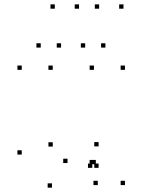

<svg xmlns="http://www.w3.org/2000/svg" viewBox="-20 -848 660 890"><path d="M424.2 -86.7V-106.7H404.2V-86.7ZM433.3 10V-10H413.3V10ZM559.2 10V-10H539.2V10ZM559.2 -524.2V-544.2H539.2V-524.2ZM415.5 -524.2V-544.2H395.5V-524.2ZM415.5 -86.7V-106.7H395.5V-86.7ZM80.8 -131.5V-151.5H60.8V-131.5ZM220.9 21.9V1.9H200.9V21.9ZM407.8 -69.9V-89.9H387.8V-69.9ZM437 -69.9V-89.9H417V-69.9ZM437 -169.4V-189.4H417V-169.4ZM293 -92.3V-112.3H273V-92.3ZM224.5 -168.6V-188.6H204.5V-168.6ZM224.5 -524.2V-544.2H204.5V-524.2ZM80.8 -524.2V-544.2H60.8V-524.2ZM263.1 -627.4V-647.4H243.1V-627.4ZM346.4 -807.7V-827.7H326.4V-807.7ZM234 -807.7V-827.7H214V-807.7ZM168.8 -627.4V-647.4H148.8V-627.4ZM468.6 -627.4V-647.4H448.6V-627.4ZM552.4 -807.7V-827.7H532.4V-807.7ZM439.5 -807.7V-827.7H419.5V-807.7ZM374.8 -627.4V-647.4H354.8V-627.4Z"/></svg>

Font: Monaspace Neon Dots Var
Style: Regular
Weight: 400
Designer: Riley Cran and the Lettermatic Team
Version: Version 1.100 (Monaspace Neon Dots)